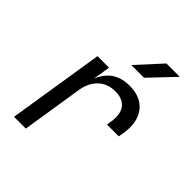

<svg xmlns="http://www.w3.org/2000/svg" viewBox="-218 -910 1036 1036"><g transform="rotate(45 300.0 -392.5)"><path d="M67 0 154 -550H242L226 -450Q270 -560 389 -560Q476 -560 518.5 -505.5Q561 -451 547 -358L541 -325H451L455 -350Q466 -415 440 -449.5Q414 -484 356 -484Q299 -484 261 -449Q223 -414 212 -350L157 0ZM317 -645 445 -785H547L414 -645Z"/></g></svg>

Font: NKDuy Mono
Style: Italic
Weight: 400
Italic angle: -9°
Monospace: yes
Designer: NKDuy
Foundry: NKDuy
Version: Version 2.251; ttfautohint (v1.8.4.7-5d5b)